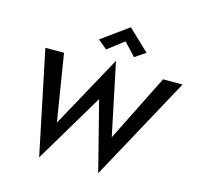

<svg xmlns="http://www.w3.org/2000/svg" viewBox="-139 -1135 1357 1322"><g transform="rotate(15 539.0 -474.5)"><path d="M701 -223 593 -739 310 -223 233 -700H100L254 40L549 -455L675 40L1078 -700H939ZM622 -886 706 -796 782 -847 632 -989 442 -851 507 -797Z"/></g></svg>

Font: Jost Medium
Style: Italic
Weight: 500
Italic angle: -5°
Version: Version 3.710